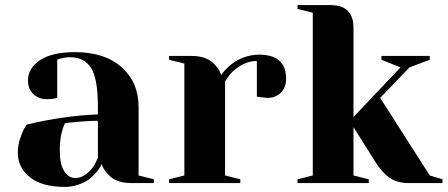

<svg xmlns="http://www.w3.org/2000/svg" viewBox="-20 -720 1760 755"><path d="M235 -235Q215 -190 215 -130Q215 -74 232.5 -47Q250 -20 275 -20Q302 -20 324.5 -40Q347 -60 356 -80L365 -100V-245Q338 -245 305.5 -242.5Q273 -240 254 -238ZM275 -515Q392 -515 458.5 -455.5Q525 -396 525 -300V-30L585 -15V0H495Q468 0 446.5 -7.5Q425 -15 413 -26.5Q401 -38 393 -49Q385 -60 382 -68L380 -75Q378 -71 375 -65Q372 -59 359.5 -43.5Q347 -28 331.5 -16Q316 -4 290 5.5Q264 15 235 15Q145 15 97.5 -23Q50 -61 50 -120Q50 -147 59 -174.5Q68 -202 76 -216L85 -230Q230 -265 365 -270V-300Q365 -411 338 -453Q311 -495 255 -495Q242 -495 229.5 -492.5Q217 -490 211 -488L205 -485V-335Q185 -330 165 -330Q131 -330 110.5 -350.5Q90 -371 90 -405Q90 -451 137 -483Q184 -515 275 -515Z M990 -340V-480Q954 -480 923 -460Q892 -440 879 -420L865 -400V-30L925 -15V0H645V-15L705 -30V-470L645 -485V-500H735Q762 -500 783.5 -492.5Q805 -485 817 -473.5Q829 -462 837 -451Q845 -440 847 -432L850 -425Q852 -428 856 -433.5Q860 -439 874 -453Q888 -467 904 -477.5Q920 -488 945.5 -496.5Q971 -505 999 -505Q1105 -505 1105 -410Q1105 -376 1084.5 -355.5Q1064 -335 1030 -335Z M1150 -700H1280Q1370 -700 1370 -610V-260L1555 -455L1480 -485V-500H1670V-485L1590 -455L1475 -335L1670 -30L1720 -15V0H1590Q1541 0 1511 -21.5Q1481 -43 1455 -85L1370 -220V-30L1430 -15V0H1150V-15L1210 -30V-670L1150 -685Z"/></svg>

Font: Yeseva One
Style: Regular
Weight: 400
Designer: Jovanny Lemonad
Foundry: Jovanny Lemonad
Version: Version 2.000